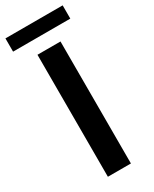

<svg xmlns="http://www.w3.org/2000/svg" viewBox="-243 -916 775 969"><g transform="rotate(-30 144.5 -431.5)"><path d="M210.9 -710.9V0H76.7V-710.9ZM311.5 -863.3V-786.1H-22V-863.3Z"/></g></svg>

Font: Vazirmatn RD UI SemiBold
Style: Regular
Weight: 600
Designer: Saber Rastikerdar
Foundry: Saber Rastikerdar
Version: Version 33.003